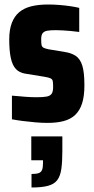

<svg xmlns="http://www.w3.org/2000/svg" viewBox="-20 -538 416 853"><path d="M191 8Q166 8 137 5.5Q108 3 81 -0.5Q54 -4 33 -8V-113Q50 -112 64.5 -110.5Q79 -109 92.5 -108Q106 -107 119 -106.5Q132 -106 143 -106Q172 -106 187.5 -109Q203 -112 209.5 -121.5Q216 -131 216 -151Q216 -168 214.5 -177Q213 -186 204.5 -190Q196 -194 177 -197L91 -211Q66 -215 50.5 -231.5Q35 -248 28 -280.5Q21 -313 21 -363Q21 -406 32.5 -436Q44 -466 65.5 -484Q87 -502 119 -510Q151 -518 194 -518Q217 -518 243 -516Q269 -514 292.5 -510.5Q316 -507 332 -503V-396Q311 -399 292.5 -400.5Q274 -402 258 -403Q242 -404 228 -404Q204 -404 190 -401.5Q176 -399 169.5 -390.5Q163 -382 163 -364Q163 -347 164.5 -338.5Q166 -330 173.5 -326Q181 -322 196 -319L268 -307Q296 -303 316 -290Q336 -277 345.5 -247Q355 -217 355 -159Q355 -110 344.5 -78Q334 -46 313.5 -27Q293 -8 262.5 0Q232 8 191 8ZM120 295V235Q141 235 152 231Q163 227 167 216.5Q171 206 171 188V174H119V68H257V134Q257 181 252.5 212.5Q248 244 234.5 262Q221 280 193.5 287.5Q166 295 120 295Z"/></svg>

Font: Saira Condensed ExtraBold
Style: Regular
Weight: 800
Width: 3
Designer: Hector Gatti with collaboration of the Omnibus-Type team
Foundry: Omnibus-Type
Version: Version 1.101